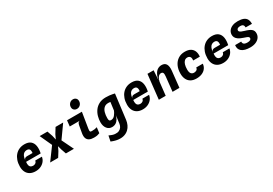

<svg xmlns="http://www.w3.org/2000/svg" viewBox="55 -2143 5291 3724"><g transform="rotate(-30 2700.0 -281.5)"><path d="M283 7.5Q210.5 7.5 160 -20.8Q109.5 -49 83.5 -101.2Q57.5 -153.5 58 -224.5Q58.5 -300 79.5 -361Q100.5 -422 138.8 -465.8Q177 -509.5 230 -533Q283 -556.5 347.5 -556.5Q437.5 -556.5 485 -515.5Q532.5 -474.5 543.8 -404Q555 -333.5 535.5 -244.5H208.5Q203.5 -196.5 211.2 -167Q219 -137.5 239.8 -124Q260.5 -110.5 293 -110.5Q324 -110.5 347.5 -128.2Q371 -146 376 -178H524.5Q515.5 -122 481.5 -80.2Q447.5 -38.5 396.2 -15.5Q345 7.5 283 7.5ZM210 -280.5Q217.5 -310 236.2 -320.2Q255 -330.5 280 -330.5H403Q407 -366.5 401.5 -390Q396 -413.5 379.8 -425.2Q363.5 -437 334 -437Q300.5 -437 274.5 -421Q248.5 -405 232 -370.5Q215.5 -336 210 -280.5Z M606.5 0 845 -325 840.5 -210 686.5 -545.5H861L903 -425L924.5 -331L968 -424.5L1042.5 -545.5H1213L974.5 -210.5L980.5 -326L1139 0H959L919.5 -113.5L897 -197.5L856.5 -113L786 0Z M1579 -640Q1541 -640 1515.5 -663.5Q1490 -687 1490 -727Q1490 -775 1521.8 -808Q1553.5 -841 1600 -841Q1638 -841 1663.2 -817.8Q1688.5 -794.5 1688.5 -753.5Q1688.5 -705.5 1656.8 -672.8Q1625 -640 1579 -640ZM1586 8Q1524.5 8 1484.5 -12.2Q1444.5 -32.5 1429.2 -75Q1414 -117.5 1425.5 -183.5L1453 -339.5Q1460 -378 1472.5 -394.8Q1485 -411.5 1508 -415H1285L1299.5 -545.5H1632L1576 -198Q1568.5 -151 1576 -137.2Q1583.5 -123.5 1613 -123.5Q1653 -123.5 1680.2 -127.8Q1707.5 -132 1732 -141L1716.5 -15.5Q1689.5 -4.5 1661.5 1.8Q1633.5 8 1586 8Z M1823.5 233 1848 111Q1920 146 1973.8 150.8Q2027.5 155.5 2064 138.8Q2100.5 122 2120.8 90.5Q2141 59 2146 21.5L2211 -471L2219 -545.5L2365 -531.5L2295.5 22.5Q2288.5 76.5 2266.2 125.2Q2244 174 2205.2 210.2Q2166.5 246.5 2111.5 264.5Q2056.5 282.5 1984.8 276.2Q1913 270 1823.5 233ZM1993.5 6.5Q1926 6.5 1883.5 -46Q1841 -98.5 1841 -185Q1841 -251.5 1859.5 -317.2Q1878 -383 1917.5 -437Q1957 -491 2019.8 -523.5Q2082.5 -556 2170.5 -556Q2216 -556 2253 -551.8Q2290 -547.5 2318.2 -541.8Q2346.5 -536 2365 -531.5L2257 -421.5Q2248 -425 2234.8 -428Q2221.5 -431 2207 -433Q2192.5 -435 2179.5 -436Q2166.5 -437 2158 -437Q2098 -437 2062.5 -403.2Q2027 -369.5 2011.5 -313.8Q1996 -258 1996 -192Q1996 -152 2005.8 -136.5Q2015.5 -121 2042 -121Q2093.5 -121 2128.8 -164Q2164 -207 2188.5 -266L2199 -229.5L2178 -190.5Q2165 -125.5 2139.8 -81.5Q2114.5 -37.5 2077.8 -15.5Q2041 6.5 1993.5 6.5Z M2683 7.5Q2610.5 7.5 2560 -20.8Q2509.5 -49 2483.5 -101.2Q2457.5 -153.5 2458 -224.5Q2458.5 -300 2479.5 -361Q2500.5 -422 2538.8 -465.8Q2577 -509.5 2630 -533Q2683 -556.5 2747.5 -556.5Q2837.5 -556.5 2885 -515.5Q2932.5 -474.5 2943.8 -404Q2955 -333.5 2935.5 -244.5H2608.5Q2603.5 -196.5 2611.2 -167Q2619 -137.5 2639.8 -124Q2660.5 -110.5 2693 -110.5Q2724 -110.5 2747.5 -128.2Q2771 -146 2776 -178H2924.5Q2915.5 -122 2881.5 -80.2Q2847.5 -38.5 2796.2 -15.5Q2745 7.5 2683 7.5ZM2610 -280.5Q2617.5 -310 2636.2 -320.2Q2655 -330.5 2680 -330.5H2803Q2807 -366.5 2801.5 -390Q2796 -413.5 2779.8 -425.2Q2763.5 -437 2734 -437Q2700.5 -437 2674.5 -421Q2648.5 -405 2632 -370.5Q2615.5 -336 2610 -280.5Z M3040.5 0 3101 -546H3239L3221 -271L3219.5 -302.5Q3232.5 -395.5 3261.5 -451.2Q3290.5 -507 3331 -532Q3371.5 -557 3419 -557Q3493.5 -557 3522 -505.8Q3550.5 -454.5 3540.5 -361.5L3502 0H3348L3383 -328.5Q3389 -385 3376 -406Q3363 -427 3332.5 -427Q3316 -427 3296 -416.5Q3276 -406 3257.5 -377Q3239 -348 3227 -293L3194.5 0Z M3883.5 9.5Q3808 9.5 3757.5 -20Q3707 -49.5 3681.8 -103Q3656.5 -156.5 3656.5 -228Q3656.5 -327 3691.8 -400.8Q3727 -474.5 3790.5 -515.2Q3854 -556 3939.5 -556Q4019 -556 4067.5 -526Q4116 -496 4135.5 -444.2Q4155 -392.5 4147 -326.5H3998Q4006.5 -383 3986 -408.8Q3965.5 -434.5 3927 -434.5Q3889.5 -434.5 3863.2 -410.8Q3837 -387 3823 -341.8Q3809 -296.5 3809 -232Q3809 -169.5 3832 -141Q3855 -112.5 3897.5 -112.5Q3927 -112.5 3952.8 -127.2Q3978.5 -142 3982 -180H4129Q4125 -123.5 4094 -80.8Q4063 -38 4009.5 -14.2Q3956 9.5 3883.5 9.5Z M4483 7.5Q4410.5 7.5 4360 -20.8Q4309.5 -49 4283.5 -101.2Q4257.5 -153.5 4258 -224.5Q4258.5 -300 4279.5 -361Q4300.5 -422 4338.8 -465.8Q4377 -509.5 4430 -533Q4483 -556.5 4547.5 -556.5Q4637.5 -556.5 4685 -515.5Q4732.5 -474.5 4743.8 -404Q4755 -333.5 4735.5 -244.5H4408.5Q4403.5 -196.5 4411.2 -167Q4419 -137.5 4439.8 -124Q4460.5 -110.5 4493 -110.5Q4524 -110.5 4547.5 -128.2Q4571 -146 4576 -178H4724.5Q4715.5 -122 4681.5 -80.2Q4647.5 -38.5 4596.2 -15.5Q4545 7.5 4483 7.5ZM4410 -280.5Q4417.5 -310 4436.2 -320.2Q4455 -330.5 4480 -330.5H4603Q4607 -366.5 4601.5 -390Q4596 -413.5 4579.8 -425.2Q4563.5 -437 4534 -437Q4500.5 -437 4474.5 -421Q4448.5 -405 4432 -370.5Q4415.5 -336 4410 -280.5Z M5088.5 8.5Q5024.5 8.5 4977 -4.2Q4929.5 -17 4899.2 -41.2Q4869 -65.5 4857 -100Q4845 -134.5 4852 -178.5H4988Q4986 -152.5 4996.8 -135.5Q5007.5 -118.5 5030 -110.2Q5052.5 -102 5086 -102Q5127.5 -102 5149.5 -114.8Q5171.5 -127.5 5172 -152Q5172.5 -167.5 5161.5 -178Q5150.5 -188.5 5126 -198.2Q5101.5 -208 5061 -221Q4998 -241.5 4961 -267.2Q4924 -293 4908.2 -323.5Q4892.5 -354 4894 -388Q4896.5 -439 4925.5 -476.5Q4954.5 -514 5005.5 -534.8Q5056.5 -555.5 5125 -555.5Q5200.5 -555.5 5249 -536.2Q5297.5 -517 5320.2 -476.8Q5343 -436.5 5341.5 -372.5L5199.5 -373.5Q5200.5 -400 5192 -416.8Q5183.5 -433.5 5165.8 -441.2Q5148 -449 5121 -449Q5081.5 -449 5061.5 -435.8Q5041.5 -422.5 5040.5 -398Q5040 -383 5050.5 -371Q5061 -359 5085 -348Q5109 -337 5149 -325.5Q5198 -311.5 5232.2 -296.5Q5266.5 -281.5 5287.8 -263.2Q5309 -245 5318 -221.5Q5327 -198 5326 -167.5Q5324.5 -115 5294.2 -75.2Q5264 -35.5 5211.2 -13.5Q5158.5 8.5 5088.5 8.5Z"/></g></svg>

Font: Spline Sans Mono
Style: Bold Italic
Weight: 700
Italic angle: -4°
Monospace: yes
Version: Version 1.004